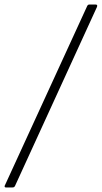

<svg xmlns="http://www.w3.org/2000/svg" viewBox="-49 -762 446 842"><path d="M-23 60Q-27 60 -28 58Q-29 56 -29 54L334 -737Q336 -740 337.5 -741Q339 -742 342 -742H371Q376 -742 377 -739Q378 -736 376 -731L17 53Q15 57 12.5 58.5Q10 60 6 60H-23Z"/></svg>

Font: Libre Franklin Thin Thin
Style: Italic
Weight: 250
Italic angle: -8°
Version: Version 3.000